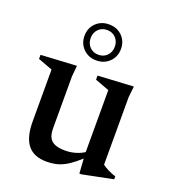

<svg xmlns="http://www.w3.org/2000/svg" viewBox="-130 -796 809 905"><g transform="rotate(20 274.0 -343.5)"><path d="M181.5 -149Q181.5 -120 190.2 -102.5Q199 -85 218.5 -76.8Q238 -68.5 270.5 -68.5Q303 -68.5 333 -79.5Q363 -90.5 379 -107L394 -90Q363.5 -60 339 -40.2Q314.5 -20.5 293.2 -9.5Q272 1.5 251 6Q230 10.5 206 10.5Q141.5 10.5 110.8 -28Q80 -66.5 80 -145.5V-405.5L7.5 -432.5V-453L186.5 -463L181.5 -408ZM371 10.5 364.5 -84V-406L293.5 -432.5V-453L472 -463L466 -407V-69Q470.5 -65 478.8 -60Q487 -55 496.8 -50.2Q506.5 -45.5 516.2 -41.5Q526 -37.5 534.5 -35.5V-20.5L380.5 10.5ZM263 -698.5Q302.5 -698.5 328.5 -673Q354.5 -647.5 354.5 -608.5Q354.5 -569.5 328.5 -543.8Q302.5 -518 263 -518Q223.5 -518 197.5 -543.8Q171.5 -569.5 171.5 -608.5Q171.5 -647.5 197.5 -673Q223.5 -698.5 263 -698.5ZM263 -546.5Q289.5 -546.5 306.5 -564Q323.5 -581.5 323.5 -608.5Q323.5 -635.5 306.5 -653Q289.5 -670.5 263 -670.5Q236.5 -670.5 219.5 -653Q202.5 -635.5 202.5 -608.5Q202.5 -581.5 219.5 -564Q236.5 -546.5 263 -546.5Z"/></g></svg>

Font: Newsreader 36pt Medium
Style: Regular
Weight: 500
Designer: Hugues Gentile
Foundry: Production Type
Version: Version 1.003